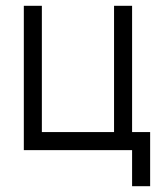

<svg xmlns="http://www.w3.org/2000/svg" viewBox="-20 -520 540 665"><path d="M437.5 0Q437.5 0 437.5 125H500V-62.5H437.5V-500H375V-62.5H125V-500H62.5Q62.5 -500 62.5 0Z"/></svg>

Font: BFUnifontExMono
Style: Regular
Weight: 500
Version: Version 15.0.06